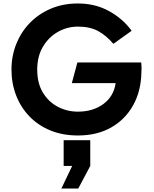

<svg xmlns="http://www.w3.org/2000/svg" viewBox="-20 -766 883 1104"><path d="M428 13Q340 13 269.5 -16Q199 -45 149 -97Q99 -149 72.5 -218Q46 -287 46 -366Q46 -444 73.5 -513Q101 -582 151.5 -634Q202 -686 272 -716Q342 -746 428 -746Q528 -746 607.5 -702Q687 -658 737 -589L632 -514Q591 -562 544 -587.5Q497 -613 428 -613Q367 -613 313.5 -583Q260 -553 227 -497.5Q194 -442 194 -366Q194 -287 227 -233Q260 -179 313.5 -151.5Q367 -124 428 -124Q515 -124 574.5 -168Q634 -212 645 -288H393L425 -407H792Q794 -389 794 -377Q794 -365 793 -349Q791 -243 746 -161.5Q701 -80 620 -33.5Q539 13 428 13ZM346 40H499V188L430 318H333L395 188H346Z"/></svg>

Font: Kreadon
Style: Bold
Weight: 700
Designer: Reiya WATANABE
Foundry: StudioGnu
Version: Version 1.003; ttfautohint (v1.8.4.7-5d5b);gftools[0.9.32]